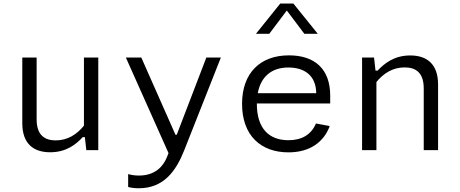

<svg xmlns="http://www.w3.org/2000/svg" viewBox="-20 -822 2520 1051"><path d="M102 -507V-147.5C102 -35.5 163 11.5 254.5 11.5C343.5 11.5 397 -32.5 433 -71.5H444.5L452.5 0H518V-507H439.5V-134C400 -85.5 349.5 -53.5 285 -53.5C229.5 -53.5 180.5 -77.5 180.5 -169V-507Z M669 -507 902.5 16 893 40C873.5 87 831 139 740.5 139C718.5 139 699.5 136 681.5 131V201.5C698.5 206 716.5 208.5 740 208.5C876.5 208.5 944 113.5 988.5 0.5L1189 -507H1109.5L947.5 -84.5H940.5L753.5 -507Z M1305 -253.5C1305 -81 1407 12 1559 12C1675 12 1752 -43 1785 -132L1709.5 -146C1683 -83.5 1630.5 -54.5 1559 -54.5C1451 -54.5 1386 -120.5 1386 -253.5V-255.5H1787.5V-298.5C1787.5 -444 1703.5 -519 1561.5 -519C1405 -519 1305 -423 1305 -253.5ZM1381 -637H1454L1550 -764.5L1646 -637H1719.5L1586 -802.5H1514ZM1391 -312C1408 -402.5 1466.5 -452.5 1558.5 -452.5C1645 -452.5 1710 -410 1711 -312Z M2378 0V-359.5C2378 -471.5 2317 -518.5 2225.5 -518.5C2137 -518.5 2083.5 -474 2047 -435.5H2035.5L2027.5 -507H1962V0H2040.5V-373C2080 -421.5 2130.5 -453 2195 -453C2250.5 -453 2299.5 -429.5 2299.5 -338V0Z"/></svg>

Font: Monaspace Neon Light
Style: Regular
Weight: 300
Designer: Riley Cran & the Lettermatic Team
Foundry: Lettermatic
Version: Version 1.200 (Monaspace Neon)